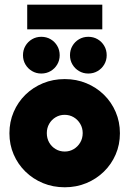

<svg xmlns="http://www.w3.org/2000/svg" viewBox="-20 -783 550 817"><path d="M255.6 13.9Q205.6 13.9 162.8 -3.8Q120.1 -21.5 88.2 -52.8Q56.2 -84 38.2 -125.7Q20.1 -167.4 20.1 -216Q20.1 -264.6 38.2 -306.6Q56.2 -348.6 88.2 -379.9Q120.1 -411.1 162.8 -428.8Q205.6 -446.5 255.6 -446.5Q304.9 -446.5 347.6 -428.8Q390.3 -411.1 422.2 -379.9Q454.2 -348.6 472.2 -306.6Q490.3 -264.6 490.3 -216Q490.3 -167.4 472.2 -125.7Q454.2 -84 422.2 -52.8Q390.3 -21.5 347.6 -3.8Q304.9 13.9 255.6 13.9ZM255.6 -138.2Q276.4 -138.2 293.8 -148.6Q311.1 -159 321.5 -176.7Q331.9 -194.4 331.9 -216.7Q331.9 -238.2 321.5 -255.9Q311.1 -273.6 293.8 -284Q276.4 -294.4 254.9 -294.4Q234 -294.4 216.7 -284Q199.3 -273.6 189.2 -255.9Q179.2 -238.2 179.2 -216.7Q179.2 -194.4 189.2 -176.7Q199.3 -159 216.7 -148.6Q234 -138.2 255.6 -138.2ZM95.8 -658.3V-763.2H415.3V-658.3ZM155.6 -470.1Q134 -470.1 116.3 -480.6Q98.6 -491 88.2 -508.7Q77.8 -526.4 77.8 -547.9Q77.8 -570.1 88.2 -587.8Q98.6 -605.6 116.3 -616Q134 -626.4 155.6 -626.4Q177.8 -626.4 195.5 -616Q213.2 -605.6 223.6 -587.8Q234 -570.1 234 -547.9Q234 -526.4 223.6 -508.7Q213.2 -491 195.5 -480.6Q177.8 -470.1 155.6 -470.1ZM355.6 -470.1Q334 -470.1 316.3 -480.6Q298.6 -491 288.2 -508.7Q277.8 -526.4 277.8 -547.9Q277.8 -570.1 288.2 -587.8Q298.6 -605.6 316.3 -616Q334 -626.4 355.6 -626.4Q377.8 -626.4 395.5 -616Q413.2 -605.6 423.6 -587.8Q434 -570.1 434 -547.9Q434 -526.4 423.6 -508.7Q413.2 -491 395.5 -480.6Q377.8 -470.1 355.6 -470.1Z"/></svg>

Font: Afacad Flux Black
Style: Regular
Weight: 900
Designer: Kristian Moeller
Foundry: Dicotype
Version: Version 1.100